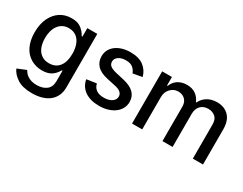

<svg xmlns="http://www.w3.org/2000/svg" viewBox="-83 -1038 2203 1738"><g transform="rotate(30 1018.5 -169.0)"><path d="M47.6 -274.9Q47.6 -361.9 77.4 -424Q107.6 -486.9 158.4 -519.7Q209.2 -552.6 276.3 -552.6Q328.1 -552.6 358.7 -535.9Q374.3 -527.3 386.4 -517.2Q398.4 -507.1 407.5 -496.4Q416.5 -485.8 423.1 -475.7Q429.7 -465.6 434.3 -457H442.1V-545.5H546.2V12.1Q546.2 66.1 526.6 104.8Q507.1 143.5 473.5 168.1Q440 192.8 395.2 204.4Q350.5 215.9 300.1 215.9Q202.1 215.9 146.3 179.3Q89.8 142.4 68.2 92.3L159.4 54.7Q166.5 66.4 177.2 79.7Q187.9 93 204.4 104.2Q220.9 115.4 244.5 122.9Q268.1 130.3 301.1 130.3Q362.2 130.3 400.9 101.2Q440.3 72.1 440.3 7.8V-99.4H433.6Q419.7 -75.6 403.9 -58.4Q388.1 -41.2 369.1 -30Q350.1 -18.8 327.1 -13.5Q304 -8.2 275.6 -8.2Q211.6 -8.2 159.8 -38.7Q133.9 -54 113.1 -76.3Q92.3 -98.7 77.8 -128.4Q63.2 -158 55.4 -194.6Q47.6 -231.2 47.6 -274.9ZM154.8 -276.3Q154.8 -241.5 162.6 -209Q170.5 -176.5 187.5 -151.5Q204.5 -126.4 232.1 -111.3Q259.6 -96.2 299 -96.2Q333.8 -96.2 360.3 -108.5Q386.7 -120.7 404.8 -144Q422.9 -167.3 432.2 -200.6Q441.4 -234 441.4 -276.3Q441.4 -299.4 438.2 -322.1Q435 -344.8 428.1 -365.6Q421.2 -386.4 410.2 -403.9Q399.1 -421.5 383.3 -434.5Q367.5 -447.4 346.6 -454.9Q325.6 -462.4 299 -462.4Q263.1 -462.4 236.2 -448Q209.2 -433.6 191.1 -408.6Q172.9 -383.5 163.9 -349.6Q154.8 -315.7 154.8 -276.3Z M767 -155.5Q786.2 -74.6 884.2 -74.6Q936.1 -74.6 967.7 -96.6Q998.9 -118.3 998.9 -149.9Q998.9 -202.1 921.9 -219.1L829.5 -239.3Q752.8 -256 716.6 -294.6Q680.4 -333.1 680.4 -391Q680.4 -427.2 696 -457Q711.6 -486.9 739.7 -508Q767.8 -529.1 806.3 -540.8Q844.8 -552.6 891 -552.6Q979.8 -552.6 1030.2 -514.2Q1080.6 -475.9 1097.3 -412.3L1001.1 -395.2Q992.2 -422.6 967 -445.7Q942.1 -468.4 892 -468.4Q869.3 -468.4 850.5 -463.6Q831.7 -458.8 816.8 -448.5Q786.2 -427.6 786.6 -396.7Q786.2 -369 806.6 -352.5Q827.1 -335.9 872.2 -325.3L958.8 -305.4Q1108 -271.3 1108 -157.7Q1108 -121.1 1091.6 -90Q1075.3 -58.9 1045.8 -36.6Q1016.3 -14.2 975.3 -1.6Q934.3 11 884.9 11Q839.1 11 801.5 1.1Q763.8 -8.9 735.6 -28.2Q707.4 -47.6 689.3 -75.6Q671.2 -103.7 664.4 -139.9Z M1224.4 -545.5H1326.3V-456.7H1333.1Q1341.6 -479 1355.8 -497Q1370 -514.9 1388.8 -527.2Q1407.7 -539.4 1431.1 -546Q1454.5 -552.6 1481.5 -552.6Q1536.2 -552.6 1573.3 -527Q1610.4 -501.4 1628.2 -456.7H1633.9Q1643.8 -478.7 1659.6 -496.3Q1675.4 -513.8 1696.2 -526.5Q1717 -539.1 1742.5 -545.8Q1768.1 -552.6 1797.6 -552.6Q1872.5 -552.6 1919 -506Q1965.9 -459.2 1965.9 -365.8V0H1859.7V-355.8Q1859.7 -411.2 1829.9 -436.1Q1799.7 -460.9 1757.5 -460.9Q1731.9 -460.9 1711.5 -452.6Q1691.1 -444.2 1677 -429.3Q1663 -414.4 1655.5 -393.6Q1648.1 -372.9 1648.1 -347.7V0H1542.3V-362.6Q1542.3 -384.9 1535 -403.1Q1527.7 -421.2 1514.6 -434.1Q1501.4 -447.1 1483.1 -454Q1464.8 -460.9 1442.5 -460.9Q1397.7 -460.9 1364 -426.1Q1330.6 -391.7 1330.6 -336.3V0H1224.4Z"/></g></svg>

Font: Inter P Medium
Style: Regular
Weight: 500
Designer: Rasmus Andersson
Foundry: rsms
Version: Version 3.018;git-588b23468